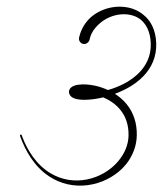

<svg xmlns="http://www.w3.org/2000/svg" viewBox="-20 -479 511 584"><path d="M342.6 -458.7C314.7 -458.4 288.8 -449.4 269 -436.2C259.1 -429.6 251.7 -422.6 246.7 -416.8C242.5 -412 236.1 -403.9 230.5 -392.8C224.8 -381.5 222 -371.4 220.5 -364.5C220.3 -363.6 220.2 -362.1 220.2 -361.2C220.2 -352.3 227.4 -345.1 236.4 -345.1C243.5 -345.1 250.6 -350.8 252.2 -357.8C253.2 -362.8 255.2 -370.1 259.3 -378.2C263.4 -386.1 268 -392 271.1 -395.6C274.8 -399.8 280 -405.3 287.1 -411C302.4 -423.2 323.9 -433.4 348.7 -435.4C362 -436.4 374.4 -434.9 385.2 -431.4C395.9 -427.9 404.1 -422.7 409.9 -417.6C411 -416.7 412 -415.7 412.9 -414.8C417.5 -410.2 423.6 -402.9 428.8 -391.9C433.9 -380.8 438.1 -365.9 438.6 -346.2C439.1 -328.2 435.9 -312 429.9 -297.6C423.6 -282.3 414.4 -269.6 404.4 -259.1C390.8 -245 375.9 -235.2 366 -229.3C355 -222.9 340.7 -215.9 322.8 -209.7C318.1 -208.1 313.2 -206.6 308.3 -205.2C304.6 -206.8 301.1 -208.3 297.9 -209.6C290.3 -212.6 283.6 -214.6 278.4 -216.1C265.1 -219.7 247.4 -222.8 229.8 -222.3C221 -222 212.2 -220.8 205.1 -218.1C201.8 -216.8 198.2 -214.9 195.3 -212.1C193.9 -210.7 192.4 -208.9 191.4 -206.7C190.3 -204.5 189.8 -202 189.8 -199.4C189.9 -196.6 190.6 -193.9 191.8 -191.4C193 -189 194.6 -187 196.4 -185.4C199.8 -182.3 204.2 -180.3 208.4 -178.9C217 -176.2 228.2 -175.2 240.2 -175.5C253.9 -175.7 269.1 -177.6 284.5 -180.8C287.6 -181.4 290.8 -182.1 293.9 -182.9C310.3 -175.9 330.4 -164.2 345.9 -145.1C362.1 -125.3 371.4 -99.8 371 -68C370.7 -41.8 361.4 -21.4 354 -9C349.3 -1.2 342.7 8.4 333.1 18.5C313.6 38.8 283.1 59.5 243.1 67.1C207.1 73.9 169 68.8 134.7 48.6C113.1 35.9 95 18.4 80.1 -2.1C65.2 -22.5 54.9 -44.1 47.8 -62.9C47.5 -63.9 46.4 -66.9 46 -67.9C45.6 -68.9 44.5 -69.7 43.4 -69.7C41.9 -69.7 40.6 -68.4 40.6 -66.9C40.6 -66.6 40.7 -66.2 40.8 -66C41.1 -65 42.2 -61.9 42.6 -60.9C49.8 -41.9 59.8 -19.6 74.4 1.9C89 23.5 107.1 42.7 129.2 57.3C164.6 80.8 205.5 89.3 245.8 84.3C290.3 78.7 326.3 57.9 349.9 35.3C361.5 24.1 369.7 13 375.2 3.8C384 -10.9 395.6 -35.5 396.1 -67.7C396.4 -85.7 394 -102.9 388.8 -119C383.5 -135.2 375.6 -149.2 365.9 -161.3C354.8 -175.1 342 -185.6 329.5 -193.6C348 -200.5 362.9 -208 374.5 -214.8C385.1 -221.1 401.4 -231.8 416.5 -247.6C427.6 -259.3 438.1 -273.7 445.3 -291.2C452.2 -307.9 455.8 -326.4 455.2 -346.7C454.6 -368.6 449.9 -385.7 443.7 -398.9C437.6 -412 430.2 -420.8 424.6 -426.5C423.5 -427.6 422.2 -428.7 420.9 -429.9C414 -436.3 404.7 -443.4 392 -449C379.3 -454.6 364.5 -458.1 348.3 -458.6C346.4 -458.7 344.5 -458.7 342.6 -458.7ZM211.5 -201.4C211.5 -201.4 211.5 -201.3 211.5 -201.3C211.6 -201.2 211.7 -201 212 -200.8C212 -200.8 212 -200.9 211.9 -200.9C211.7 -201.2 211.6 -201.4 211.5 -201.4ZM227.3 -197C225.8 -197 224.4 -197 223.1 -196.9C227.7 -196 233.5 -195.4 240.2 -195.3C243.1 -195.2 246.1 -195.3 249.1 -195.4C242.9 -196.3 236.5 -196.9 230.1 -197C229.1 -197 228.2 -197 227.3 -197Z"/></svg>

Font: Sinatra
Style: Regular
Weight: 400
Designer: Fahmi
Version: Version 0.1